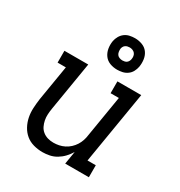

<svg xmlns="http://www.w3.org/2000/svg" viewBox="-181 -892 962 1026"><g transform="rotate(30 300.0 -379.5)"><path d="M230 8Q201 8 174 0.5Q147 -7 126.5 -24Q106 -41 93 -65Q80 -89 74.5 -116Q69 -143 70.5 -172Q72 -201 76 -230L112 -447H61V-520H208L158 -218Q155 -199 154 -181Q153 -163 156.5 -145.5Q160 -128 167.5 -112.5Q175 -97 188.5 -86Q202 -75 219 -70Q236 -65 255 -65Q272 -65 289 -68.5Q306 -72 322 -80Q338 -88 351.5 -100.5Q365 -113 374.5 -128Q384 -143 389.5 -159.5Q395 -176 397 -193L439 -447H388V-520H535L461 -74H512V0H366L379 -79Q367 -59 351 -42Q335 -25 315 -13Q295 -1 273 3.5Q251 8 230 8ZM355 -573Q331 -573 310 -581Q289 -589 276 -606.5Q263 -624 259 -647Q255 -670 259 -694Q262 -710 270.5 -725Q279 -740 292.5 -750Q306 -760 322.5 -763.5Q339 -767 355 -767Q378 -767 399.5 -759Q421 -751 434 -733.5Q447 -716 450.5 -693Q454 -670 450 -646Q447 -630 439 -615Q431 -600 417 -590Q403 -580 386.5 -576.5Q370 -573 355 -573ZM355 -630Q361 -630 368 -631.5Q375 -633 380.5 -637Q386 -641 389.5 -647.5Q393 -654 394 -660Q396 -670 394.5 -679.5Q393 -689 387.5 -696Q382 -703 373 -706.5Q364 -710 355 -710Q348 -710 341.5 -708.5Q335 -707 329 -703Q323 -699 319.5 -692.5Q316 -686 315 -680Q314 -670 315.5 -660.5Q317 -651 322 -644Q327 -637 336 -633.5Q345 -630 355 -630Z"/></g></svg>

Font: Iosevka Etoile Oblique
Style: Regular
Weight: 400
Italic angle: -9°
Designer: Belleve Invis
Foundry: Belleve Invis
Version: Version 15.5.2; ttfautohint (v1.8.4)